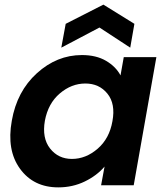

<svg xmlns="http://www.w3.org/2000/svg" viewBox="-20 -801 718 830"><path d="M31 -279Q53 -406 139.5 -484.5Q226 -563 334 -563Q396 -563 438.5 -538Q481 -513 501 -475L515 -554H656L558 0H417L432 -81Q399 -42 346.5 -16.5Q294 9 232 9Q125 9 66.5 -71.5Q8 -152 31 -279ZM466 -277Q480 -352 444.5 -396Q409 -440 349 -440Q289 -440 238.5 -397Q188 -354 174 -279Q161 -204 196.5 -159Q232 -114 291 -114Q351 -114 402 -158Q453 -202 466 -277ZM561 -698 543 -595 410 -682 245 -595 264 -698 427 -781Z"/></svg>

Font: Poppins SemiBold
Style: Italic
Weight: 600
Italic angle: -10°
Designer: Ninad Kale (Devanagari), Jonny Pinhorn (Latin)
Foundry: Indian Type Foundry
Version: Version 3.200;PS 1.000;hotconv 16.6.54;makeotf.lib2.5.65590